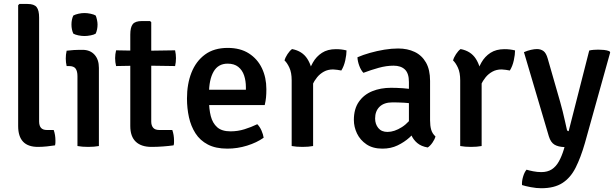

<svg xmlns="http://www.w3.org/2000/svg" viewBox="-20 -756 3190 994"><path d="M258 -83Q267 -58 267 -27.5Q267 -21.5 266.8 -15Q266.5 -8.5 265 -3.5Q247 -0.5 222.5 2Q198 4.5 176.5 4.5Q125 4.5 99.5 -22.5Q74 -49.5 74 -103.5V-729L80.5 -735.5H122.5Q157 -735.5 169.8 -719Q182.5 -702.5 182.5 -665.5V-127.5Q182.5 -105.5 192.2 -94.2Q202 -83 222.5 -83Z M492 0Q468 4.5 436.5 4.5Q405 4.5 381 0V-361.5Q381 -387.5 371.5 -400.8Q362 -414 337 -414H325Q320.5 -433 320.5 -453Q320.5 -462.5 321.5 -472.8Q322.5 -483 325 -493.5Q344.5 -496 362.5 -497Q380.5 -498 392 -498H407Q446.5 -498 469.2 -473Q492 -448 492 -404.5ZM350 -629Q350 -655 359.5 -675.5Q369.5 -681 385.8 -684.8Q402 -688.5 417.5 -688.5Q432 -688.5 449.5 -684.8Q467 -681 475.5 -675.5Q479.5 -666 482.2 -653Q485 -640 485 -629Q485 -603 475.5 -582Q467.5 -576.5 449.8 -573Q432 -569.5 417.5 -569.5Q402 -569.5 385.2 -573Q368.5 -576.5 359.5 -582Q350 -603 350 -629Z M654.5 -577Q654.5 -614.5 667.2 -630.8Q680 -647 714.5 -647H757L763 -641V-126.5Q763 -106.5 772.8 -94.8Q782.5 -83 805 -83H872Q881 -57.5 881 -27.5Q881 -21.5 880.8 -15Q880.5 -8.5 878.5 -3.5Q853.5 0 823.8 2.2Q794 4.5 764.5 4.5Q711 4.5 682.8 -22.5Q654.5 -49.5 654.5 -103.5ZM886.5 -495.5Q891 -474.5 891 -455Q891 -434 886.5 -414L719.5 -416.5L581 -414Q576 -434 576 -455Q576 -474.5 581 -495.5L721 -493Z M1017.5 -212V-291.5H1253V-304.5Q1253 -337.5 1243.8 -365.2Q1234.5 -393 1213.5 -409.8Q1192.5 -426.5 1158.5 -426.5Q1109.5 -426.5 1085.8 -385.2Q1062 -344 1062 -271V-237Q1062 -191.5 1071.2 -155Q1080.5 -118.5 1104.5 -97.2Q1128.5 -76 1173.5 -76Q1211 -76 1245.5 -86.8Q1280 -97.5 1312 -113Q1325 -100 1333.8 -80Q1342.5 -60 1345 -43Q1309 -17.5 1259 -2Q1209 13.5 1157 13.5Q1096.5 13.5 1056 -7.8Q1015.5 -29 992 -65.8Q968.5 -102.5 958.2 -149Q948 -195.5 948 -246Q948 -321 971.2 -380Q994.5 -439 1041.2 -473.5Q1088 -508 1159 -508Q1224 -508 1268.5 -479.5Q1313 -451 1336 -402.8Q1359 -354.5 1359 -294.5Q1359 -269 1357.2 -251.2Q1355.5 -233.5 1350.5 -212Z M1774 -495Q1774 -473.5 1767.5 -443.5Q1761 -413.5 1747 -391Q1736.5 -393.5 1726 -394.5Q1715.5 -395.5 1704.5 -396.5Q1677.5 -396.5 1657 -385.2Q1636.5 -374 1621.8 -356Q1607 -338 1596.8 -315.8Q1586.5 -293.5 1579 -271.5L1563.5 -291Q1565 -327 1573.5 -364Q1582 -401 1599.8 -432.2Q1617.5 -463.5 1646.8 -482.5Q1676 -501.5 1719 -501.5Q1734 -501.5 1746.8 -500Q1759.5 -498.5 1774 -495ZM1453 -443Q1457 -458.5 1468.5 -476Q1480 -493.5 1492 -502Q1545 -492 1571 -451.5Q1597 -411 1601 -349.5V0Q1577 4.5 1546 4.5Q1514.5 4.5 1490 0V-340Q1490 -380.5 1478 -406Q1466 -431.5 1453 -443Z M1812 -135Q1812 -192 1837.8 -229Q1863.5 -266 1907 -283.8Q1950.5 -301.5 2004.5 -301.5Q2031.5 -301.5 2066.8 -299.2Q2102 -297 2132 -290V-216.5Q2106 -222.5 2073 -224.2Q2040 -226 2012 -226Q1968.5 -226 1945.2 -203.5Q1922 -181 1922 -142.5Q1922 -113.5 1938.5 -93.2Q1955 -73 1986 -73Q2021.5 -73 2060.8 -98Q2100 -123 2127 -170.5L2143.5 -88.5Q2125.5 -67 2099.2 -43.5Q2073 -20 2038.2 -3.2Q2003.5 13.5 1960 13.5Q1910 13.5 1877.2 -8.8Q1844.5 -31 1828.2 -65Q1812 -99 1812 -135ZM2234.5 -49.5Q2230.5 -34.5 2219 -17.8Q2207.5 -1 2194.5 7.5Q2161 2 2140.2 -15.5Q2119.5 -33 2109.2 -57.2Q2099 -81.5 2097 -108V-331.5Q2097 -376.5 2076.2 -396.2Q2055.5 -416 2017.5 -416Q1980.5 -416 1940.8 -405Q1901 -394 1861.5 -379Q1848.5 -392.5 1840 -415.5Q1831.5 -438.5 1830.5 -459.5Q1859 -472 1895.2 -482.2Q1931.5 -492.5 1969.5 -498.8Q2007.5 -505 2041 -505Q2089.5 -505 2126.8 -487.2Q2164 -469.5 2185.2 -432.5Q2206.5 -395.5 2206.5 -337V-132.5Q2206.5 -105 2212.2 -84.8Q2218 -64.5 2234.5 -49.5Z M2646.5 -495Q2646.5 -473.5 2640 -443.5Q2633.5 -413.5 2619.5 -391Q2609 -393.5 2598.5 -394.5Q2588 -395.5 2577 -396.5Q2550 -396.5 2529.5 -385.2Q2509 -374 2494.2 -356Q2479.5 -338 2469.2 -315.8Q2459 -293.5 2451.5 -271.5L2436 -291Q2437.5 -327 2446 -364Q2454.5 -401 2472.2 -432.2Q2490 -463.5 2519.2 -482.5Q2548.5 -501.5 2591.5 -501.5Q2606.5 -501.5 2619.2 -500Q2632 -498.5 2646.5 -495ZM2325.5 -443Q2329.5 -458.5 2341 -476Q2352.5 -493.5 2364.5 -502Q2417.5 -492 2443.5 -451.5Q2469.5 -411 2473.5 -349.5V0Q2449.5 4.5 2418.5 4.5Q2387 4.5 2362.5 0V-340Q2362.5 -380.5 2350.5 -406Q2338.5 -431.5 2325.5 -443Z M3008 -15Q2986.5 59.5 2960.2 111.8Q2934 164 2892 191.2Q2850 218.5 2782 218.5Q2757.5 218.5 2728.2 213Q2699 207.5 2682.5 202Q2681 182.5 2688 158.8Q2695 135 2706 122.5Q2719 126.5 2740.5 130.8Q2762 135 2782 135Q2814.5 135 2836.5 120.8Q2858.5 106.5 2873.2 80Q2888 53.5 2899 17.5L2902.5 5.5Q2870 4.5 2850.5 -7.2Q2831 -19 2821.5 -50L2692.5 -486Q2711 -494 2728.8 -498Q2746.5 -502 2760 -502Q2779.5 -502 2793.5 -491.8Q2807.5 -481.5 2815.5 -453L2880 -228.5Q2886.5 -206.5 2893 -179.8Q2899.5 -153 2905.2 -127.8Q2911 -102.5 2915 -84Q2917 -77 2924 -77L3030.5 -494.5Q3040.5 -497 3053.2 -498Q3066 -499 3077 -499Q3092 -499 3106.8 -497.5Q3121.5 -496 3135 -491L3139 -484.5Z"/></svg>

Font: Signika Negative Light Medium
Style: Regular
Weight: 500
Version: Version 2.001